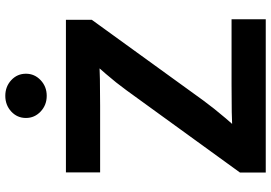

<svg xmlns="http://www.w3.org/2000/svg" viewBox="-164 -824 988 699"><g transform="rotate(-90 329.5 -474.0)"><path d="M51.3 0V-93.8L350.6 -506.8Q377.9 -544.4 410.4 -582Q442.9 -619.6 475.6 -656.7L487.8 -608.4Q439.5 -604.5 390.9 -603.8Q342.3 -603 293.9 -603H51.8V-727.5H607.4V-633.3L313.5 -227.1Q284.7 -188 251.2 -148.7Q217.8 -109.4 183.6 -70.8L171.4 -119.1Q221.7 -123 271.7 -123.8Q321.8 -124.5 372.1 -124.5H609.4V0ZM330.6 -797.4Q296.9 -797.4 273.4 -819.6Q250 -841.8 250 -873Q250 -904.8 273.4 -926.5Q296.9 -948.2 330.6 -948.2Q364.3 -948.2 387.7 -926.5Q411.1 -904.8 411.1 -873Q411.1 -841.8 387.7 -819.6Q364.3 -797.4 330.6 -797.4Z"/></g></svg>

Font: Inter 17pt
Style: Bold
Weight: 700
Version: Version 4.001;git-66647c0bb